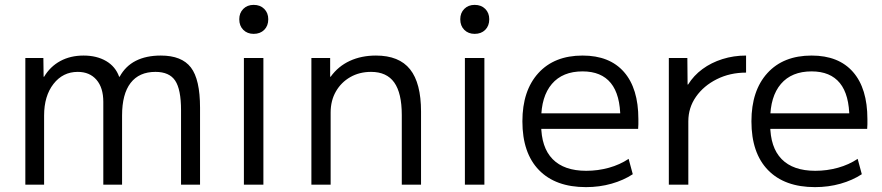

<svg xmlns="http://www.w3.org/2000/svg" viewBox="-20 -758 3621 788"><path d="M84 0V-520H158L159 -443H161Q186 -485 227.5 -507.5Q269 -530 323 -530Q377 -530 415.5 -507.5Q454 -485 469 -443H471Q495 -487 537.5 -508.5Q580 -530 640 -530Q726 -530 763.5 -481Q801 -432 801 -316V0H723V-306Q723 -391 699 -427Q675 -463 618 -463Q551 -463 516 -417.5Q481 -372 481 -284V0H404V-340Q404 -398 376 -430.5Q348 -463 299 -463Q238 -463 199.5 -413.5Q161 -364 161 -284V0Z M981 0V-520H1061V0ZM1021 -619Q995 -619 978.5 -635.5Q962 -652 962 -679Q962 -705 978.5 -721.5Q995 -738 1021 -738Q1048 -738 1064.5 -721.5Q1081 -705 1081 -679Q1081 -652 1064.5 -635.5Q1048 -619 1021 -619Z M1258 0V-520H1335V-443H1337Q1368 -486 1415.5 -508Q1463 -530 1523 -530Q1618 -530 1663 -473.5Q1708 -417 1708 -300V0H1629V-286Q1629 -376 1598 -419.5Q1567 -463 1503 -463Q1455 -463 1417.5 -441.5Q1380 -420 1358.5 -382.5Q1337 -345 1337 -296V0Z M1888 0V-520H1968V0ZM1928 -619Q1902 -619 1885.5 -635.5Q1869 -652 1869 -679Q1869 -705 1885.5 -721.5Q1902 -738 1928 -738Q1955 -738 1971.5 -721.5Q1988 -705 1988 -679Q1988 -652 1971.5 -635.5Q1955 -619 1928 -619Z M2385 10Q2260 10 2192 -60Q2124 -130 2124 -260Q2124 -386 2189.5 -458Q2255 -530 2371 -530Q2482 -530 2541 -462.5Q2600 -395 2600 -269Q2600 -259 2600 -248Q2600 -237 2599 -229H2167V-293H2541L2526 -272Q2526 -369 2487 -417Q2448 -465 2371 -465Q2289 -465 2245 -413.5Q2201 -362 2201 -267V-247Q2201 -153 2248 -105Q2295 -57 2386 -57Q2434 -57 2479 -69.5Q2524 -82 2560 -106L2577 -43Q2539 -18 2489.5 -4Q2440 10 2385 10Z M2725 0V-520H2801L2802 -411H2804Q2827 -448 2863 -474.5Q2899 -501 2945 -515.5Q2991 -530 3042 -530V-460Q2976 -460 2922 -433Q2868 -406 2836.5 -361Q2805 -316 2805 -260V0Z M3325 10Q3200 10 3132 -60Q3064 -130 3064 -260Q3064 -386 3129.5 -458Q3195 -530 3311 -530Q3422 -530 3481 -462.5Q3540 -395 3540 -269Q3540 -259 3540 -248Q3540 -237 3539 -229H3107V-293H3481L3466 -272Q3466 -369 3427 -417Q3388 -465 3311 -465Q3229 -465 3185 -413.5Q3141 -362 3141 -267V-247Q3141 -153 3188 -105Q3235 -57 3326 -57Q3374 -57 3419 -69.5Q3464 -82 3500 -106L3517 -43Q3479 -18 3429.5 -4Q3380 10 3325 10Z"/></svg>

Font: M PLUS 2 Thin
Style: Regular
Weight: 400
Version: Version 1.001